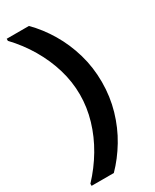

<svg xmlns="http://www.w3.org/2000/svg" viewBox="-233 -856 847 1047"><g transform="rotate(-30 190.0 -333.0)"><path d="M151 130H11V117Q71 53 114.5 -20.5Q158 -94 181.5 -173.5Q205 -253 205 -333Q205 -414 181.5 -493Q158 -572 114.5 -646Q71 -720 11 -783V-796H151Q207 -740 250.5 -667Q294 -594 318.5 -509.5Q343 -425 343 -333Q343 -241 318.5 -156.5Q294 -72 250.5 0.5Q207 73 151 130Z"/></g></svg>

Font: DM Sans 9pt 36pt ExtraBold
Style: Regular
Weight: 800
Version: Version 4.004;gftools[0.9.30]